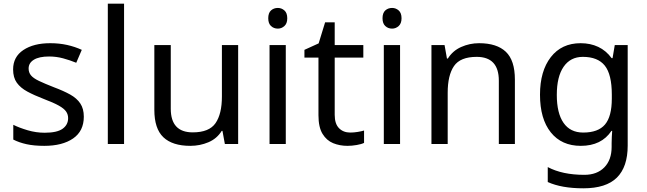

<svg xmlns="http://www.w3.org/2000/svg" viewBox="-20 -780 3505 1040"><path d="M434 -148Q434 -70 376 -30Q318 10 220 10Q164 10 123.5 1Q83 -8 52 -24V-104Q84 -88 129.5 -74.5Q175 -61 222 -61Q289 -61 319 -82.5Q349 -104 349 -140Q349 -160 338 -176Q327 -192 298.5 -208Q270 -224 217 -244Q165 -264 128 -284Q91 -304 71 -332Q51 -360 51 -404Q51 -472 106.5 -509Q162 -546 252 -546Q301 -546 343.5 -536.5Q386 -527 423 -510L393 -440Q359 -454 322 -464Q285 -474 246 -474Q192 -474 163.5 -456.5Q135 -439 135 -409Q135 -387 148 -371.5Q161 -356 191.5 -341.5Q222 -327 273 -307Q324 -288 360 -268Q396 -248 415 -219.5Q434 -191 434 -148Z M652 0H564V-760H652Z M1270 -536V0H1198L1185 -71H1181Q1155 -29 1109 -9.5Q1063 10 1011 10Q914 10 865 -36.5Q816 -83 816 -185V-536H905V-191Q905 -63 1024 -63Q1113 -63 1147.5 -113Q1182 -163 1182 -257V-536Z M1485 -737Q1505 -737 1520.5 -723.5Q1536 -710 1536 -681Q1536 -653 1520.5 -639Q1505 -625 1485 -625Q1463 -625 1448 -639Q1433 -653 1433 -681Q1433 -710 1448 -723.5Q1463 -737 1485 -737ZM1528 -536V0H1440V-536Z M1877 -62Q1897 -62 1918 -65.5Q1939 -69 1952 -73V-6Q1938 1 1912 5.5Q1886 10 1862 10Q1820 10 1784.5 -4.5Q1749 -19 1727 -55Q1705 -91 1705 -156V-468H1629V-510L1706 -545L1741 -659H1793V-536H1948V-468H1793V-158Q1793 -109 1816.5 -85.5Q1840 -62 1877 -62Z M2104 -737Q2124 -737 2139.5 -723.5Q2155 -710 2155 -681Q2155 -653 2139.5 -639Q2124 -625 2104 -625Q2082 -625 2067 -639Q2052 -653 2052 -681Q2052 -710 2067 -723.5Q2082 -737 2104 -737ZM2147 -536V0H2059V-536Z M2575 -546Q2671 -546 2720 -499.5Q2769 -453 2769 -349V0H2682V-343Q2682 -472 2562 -472Q2473 -472 2439 -422Q2405 -372 2405 -278V0H2317V-536H2388L2401 -463H2406Q2432 -505 2478 -525.5Q2524 -546 2575 -546Z M3125 -546Q3178 -546 3220.5 -526Q3263 -506 3293 -465H3298L3310 -536H3380V9Q3380 124 3321.5 182Q3263 240 3140 240Q3022 240 2947 206V125Q3026 167 3145 167Q3214 167 3253.5 126.5Q3293 86 3293 16V-5Q3293 -17 3294 -39.5Q3295 -62 3296 -71H3292Q3238 10 3126 10Q3022 10 2963.5 -63Q2905 -136 2905 -267Q2905 -395 2963.5 -470.5Q3022 -546 3125 -546ZM3137 -472Q3070 -472 3033 -418.5Q2996 -365 2996 -266Q2996 -167 3032.5 -114.5Q3069 -62 3139 -62Q3220 -62 3257 -105.5Q3294 -149 3294 -246V-267Q3294 -377 3256 -424.5Q3218 -472 3137 -472Z"/></svg>

Font: Noto Sans Elymaic
Style: Regular
Weight: 400
Designer: Morgane Pierson
Foundry: Google LLC
Version: Version 1.002; ttfautohint (v1.8.4.7-5d5b)